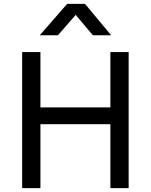

<svg xmlns="http://www.w3.org/2000/svg" viewBox="-20 -968 776 988"><path d="M94 0V-700H188V-415.5H548V-700H642V0H548V-329H188V0ZM184.5 -786.5 325.5 -948H417.5L552 -786.5H458L369.5 -891.5L278 -786.5Z"/></svg>

Font: Geologica Thin Roman Light
Style: Regular
Weight: 300
Version: Version 1.010;gftools[0.9.28]